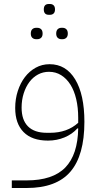

<svg xmlns="http://www.w3.org/2000/svg" viewBox="-20 -700 487 960"><path d="M39 202H113Q244 202 306.5 137.5Q369 73 371 -58H367Q341 -29 302.5 -13Q264 3 220 3Q140 3 98 -39.5Q56 -82 56 -160Q56 -205 69 -245Q82 -285 104.5 -314.5Q127 -344 158.5 -361.5Q190 -379 228 -379Q310 -379 356 -303Q402 -227 402 -91Q402 77 332 158.5Q262 240 113 240H39ZM230 -36Q316 -36 371 -86V-111Q371 -162 361 -204.5Q351 -247 332 -277Q313 -307 286 -324Q259 -341 225 -341Q195 -341 170 -327.5Q145 -314 127 -290Q109 -266 98.5 -233Q88 -200 88 -162Q88 -100 120 -68Q152 -36 214 -36ZM287 -504Q276 -504 268.5 -511Q261 -518 261 -532Q261 -547 268.5 -554Q276 -561 287 -561H293Q304 -561 311.5 -554Q319 -547 319 -532Q319 -518 311.5 -511Q304 -504 293 -504ZM161 -504Q149 -504 141.5 -511Q134 -518 134 -532Q134 -547 141.5 -554Q149 -561 161 -561H166Q178 -561 185.5 -554Q193 -547 193 -532Q193 -518 185.5 -511Q178 -504 166 -504ZM224 -626Q199 -626 199 -653Q199 -680 224 -680H230Q241 -680 248 -673.5Q255 -667 255 -653Q255 -639 248 -632.5Q241 -626 230 -626Z"/></svg>

Font: IBM Plex Sans Arabic ExtraLight
Style: Regular
Weight: 200
Designer: Mike Abbink, Paul van der Laan, Pieter van Rosmalen, Wael Morcos, Khajak Apelian
Foundry: Bold Monday
Version: Version 1.1